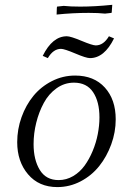

<svg xmlns="http://www.w3.org/2000/svg" viewBox="-20 -763 523 790"><path d="M50.8 -178.2Q50.8 -231 68.6 -280.8Q86.4 -330.6 117.4 -368.4Q148.4 -406.2 193.4 -429.2Q238.3 -452.1 289.1 -452.1Q366.7 -452.1 411.4 -402.8Q456.1 -353.5 456.1 -272Q456.1 -219.2 437.7 -168.9Q419.4 -118.7 388.2 -79.6Q356.9 -40.5 311.8 -16.8Q266.6 6.8 215.8 6.8Q140.1 6.8 95.5 -45.7Q50.8 -98.1 50.8 -178.2ZM118.2 -169.9Q118.2 -105.5 143.8 -63.7Q169.4 -22 221.2 -22Q252.9 -22 280.8 -38.3Q308.6 -54.7 327.9 -81.3Q347.2 -107.9 361.3 -141.8Q375.5 -175.8 382.3 -211.2Q389.2 -246.6 389.2 -279.8Q389.2 -344.7 363 -383.8Q336.9 -422.9 284.2 -422.9Q245.1 -422.9 212.6 -399.7Q180.2 -376.5 160.2 -339.4Q140.1 -302.2 129.2 -258.3Q118.2 -214.4 118.2 -169.9ZM155.8 -533.2Q195.8 -613.8 254.9 -613.8Q270.5 -613.8 315.4 -595Q360.4 -576.2 374 -576.2Q405.8 -576.2 428.2 -613.8L449.2 -605Q409.2 -523.9 350.1 -523.9Q334.5 -523.9 289.6 -543Q244.6 -562 231 -562Q199.2 -562 176.8 -523.9ZM212.9 -703.1 213.9 -731 214.8 -735.8 242.2 -738.8Q269 -735.8 310.1 -735.8Q370.6 -735.8 441.9 -743.2L439.9 -714.8L439 -710L412.1 -707Q385.3 -710 345.2 -710Q279.3 -710 212.9 -703.1Z"/></svg>

Font: Dihjauti
Style: Italic
Weight: 400
Italic angle: -9°
Designer: T. Christopher White
Version: Version 3.0.0